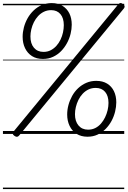

<svg xmlns="http://www.w3.org/2000/svg" viewBox="-20 -911 868 1306"><path d="M272 -510Q228 -510 197.5 -529.5Q167 -549 150.5 -583Q134 -617 134 -661Q134 -692 142.5 -724.5Q151 -757 167.5 -786.5Q184 -816 208.5 -839.5Q233 -863 264 -876.5Q295 -890 332 -890Q375 -890 405.5 -871Q436 -852 452 -819.5Q468 -787 468 -743Q468 -713 460 -680.5Q452 -648 435.5 -617.5Q419 -587 395.5 -563Q372 -539 341 -524.5Q310 -510 272 -510ZM276 -558Q303 -558 324.5 -569Q346 -580 363 -598.5Q380 -617 391.5 -641Q403 -665 408.5 -690.5Q414 -716 414 -740Q414 -788 391 -815Q368 -842 328 -842Q301 -842 278.5 -831Q256 -820 239 -801.5Q222 -783 210.5 -760Q199 -737 193 -711.5Q187 -686 187 -663Q187 -614 211 -586Q235 -558 276 -558ZM110 11Q103 19 95.5 19.5Q88 20 78 13Q68 6 66.5 -1Q65 -8 72 -16L785 -882Q792 -890 799.5 -890.5Q807 -891 817 -883Q826 -877 827.5 -869.5Q829 -862 823 -854ZM575 19Q532 19 501 -0.5Q470 -20 453.5 -54.5Q437 -89 437 -132Q437 -164 445.5 -196Q454 -228 470.5 -258Q487 -288 511.5 -311Q536 -334 567 -347.5Q598 -361 635 -361Q678 -361 708.5 -342.5Q739 -324 755 -291Q771 -258 771 -215Q771 -185 763 -152Q755 -119 739 -89Q723 -59 699 -34.5Q675 -10 644 4.5Q613 19 575 19ZM579 -29Q606 -29 628 -40Q650 -51 666.5 -70Q683 -89 694.5 -112.5Q706 -136 712 -161.5Q718 -187 718 -211Q718 -259 695 -286Q672 -313 631 -313Q604 -313 582 -302.5Q560 -292 542.5 -273.5Q525 -255 513.5 -231.5Q502 -208 496 -183Q490 -158 490 -134Q490 -86 514 -57.5Q538 -29 579 -29ZM0 365H825V375H0ZM0 -20H825V0H0ZM0 -505H825V-500H0ZM0 -885H825V-875H0Z"/></svg>

Font: Playwrite AT Guides
Style: Italic
Weight: 400
Italic angle: -13.0072°
Designer: Veronika Burian, José Scaglione
Foundry: TypeTogether
Version: Version 1.002